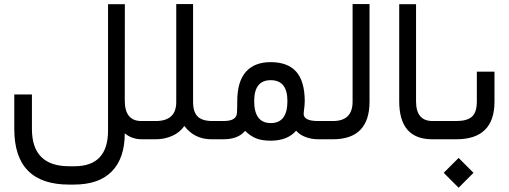

<svg xmlns="http://www.w3.org/2000/svg" viewBox="-20 -671 2453 925"><path d="M581.1 -186.5Q581.1 -87.9 661.1 -87.9H679.7Q691.9 -87.9 691.9 -47.4V-42Q691.9 0 679.7 0H664.6Q614.7 0 581.1 -28.8Q581.1 90.8 519 154.5Q457 218.3 335.4 218.3H313Q48.8 218.3 48.8 -49.3V-215.8H133.8V-49.8Q133.8 129.9 313 129.9H338.9Q500.5 129.9 500.5 -42V-650.9H581.5Z M674.8 -87.9H730Q829.1 -87.9 829.1 -179.2V-651.4H910.2V-179.2Q910.2 -132.3 931.9 -110.1Q953.6 -87.9 1003.9 -87.9H1011.7Q1022.9 -87.9 1022.9 -47.4V-42Q1022.9 0 1011.7 0H999Q916.5 0 868.2 -64Q845.2 -31.7 808.6 -15.9Q772 0 731 0H674.8Q662.6 0 662.6 -42V-47.4Q662.6 -87.9 674.8 -87.9Z M1006.3 -87.9H1055.2Q1088.4 -87.9 1104.2 -97.4Q1120.1 -106.9 1121.6 -127Q1123 -149.4 1123 -183.1Q1123 -277.8 1164.3 -324.7Q1205.6 -371.6 1283.7 -371.6Q1366.7 -371.6 1407.5 -325.2Q1448.2 -278.8 1448.2 -182.1Q1448.2 -172.9 1446.8 -159.7Q1445.3 -146.5 1444.1 -136Q1442.9 -125.5 1442.9 -122.6Q1442.9 -87.9 1512.7 -87.9H1529.3Q1540.5 -87.9 1540.5 -47.4V-42Q1540.5 0 1529.3 0H1513.7Q1481.4 0 1452.4 -10.7Q1423.3 -21.5 1406.7 -41.5Q1365.2 6.8 1283.7 6.8Q1241.7 6.8 1213.9 -4.4Q1186 -15.6 1161.1 -40.5Q1127 0 1056.2 0H1006.3Q994.1 0 994.1 -42V-47.4Q994.1 -87.9 1006.3 -87.9ZM1364.7 -184.1Q1364.7 -284.7 1284.2 -284.7Q1204.6 -284.7 1204.6 -184.1Q1204.6 -78.1 1284.7 -78.1Q1364.7 -78.1 1364.7 -184.1Z M1524.4 -87.9H1584Q1678.7 -87.9 1678.7 -181.2V-651.4H1760.3V-181.6Q1760.3 0 1583.5 0H1524.4Q1512.2 0 1512.2 -42V-47.4Q1512.2 -87.9 1524.4 -87.9Z M2096.2 -42Q2096.2 0 2085 0H2062.5Q1903.3 0 1903.3 -183.1V-650.9H1984.4V-182.6Q1984.4 -87.9 2064 -87.9H2085Q2096.2 -87.9 2096.2 -47.4Z M2079.6 -87.9H2178.7Q2230 -87.9 2253.7 -108.9Q2277.3 -129.9 2277.3 -182.1V-325.7H2362.3V-181.6Q2362.3 0 2178.2 0H2079.6Q2067.4 0 2067.4 -42V-47.4Q2067.4 -87.9 2079.6 -87.9ZM2117.7 161.6 2189.5 89.8 2261.2 161.6 2189.5 233.4Z"/></svg>

Font: Shabnam FD
Style: Regular
Weight: 400
Foundry: DejaVu fonts team - Redesigned by Saber Rastikerdar - Based on Vazir font
Version: Version 5.00;October 20, 2019;FontCreator 12.0.0.2547 64-bit